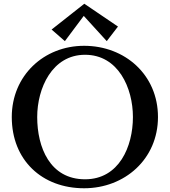

<svg xmlns="http://www.w3.org/2000/svg" viewBox="-20 -978 907 1027"><path d="M825 -352C825 -578 648 -733 430 -733C214 -733 43 -573 43 -352C43 -121 205 29 430 29C647 29 825 -127 825 -352ZM691 -352C691 -194 617 -19 435 -19C247 -19 179 -190 179 -352C179 -505 258 -685 435 -685C613 -685 691 -507 691 -352ZM431 -958 256 -820 327 -758 428 -893 551 -758 611 -836Z"/></svg>

Font: Original Surfer
Style: Regular
Weight: 400
Designer: Astigmatic (AOETI)
Foundry: Astigmatic (AOETI)
Version: Version 1.001